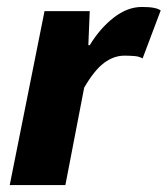

<svg xmlns="http://www.w3.org/2000/svg" viewBox="-20 -532 482 552"><path d="M8 0 108 -500H238L234 -402H238Q267 -450 306.5 -481Q346 -512 388 -512Q409 -512 422 -509.5Q435 -507 442 -502L390 -364Q380 -370 365 -371Q350 -372 338 -372Q307 -372 279 -351Q251 -330 222 -280L168 0Z"/></svg>

Font: Source Sans 3 Black
Style: Italic
Weight: 900
Italic angle: -11°
Designer: Paul D. Hunt
Foundry: Adobe
Version: Version 3.052;hotconv 1.1.0;makeotfexe 2.6.0